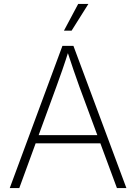

<svg xmlns="http://www.w3.org/2000/svg" viewBox="-20 -962 696 982"><path d="M29.8 0 299.3 -727.5H355.5L626.5 0H578.1L385.7 -519.5Q371.6 -559.1 355.7 -605Q339.8 -650.9 321.3 -708H333Q314.9 -650.4 298.8 -604.2Q282.7 -558.1 268.6 -519.5L78.6 0ZM145.5 -229V-271H510.7V-229ZM307.1 -805.2 379.9 -941.9H432.1L346.2 -805.2Z"/></svg>

Font: Inter ExtraLight
Style: Regular
Weight: 250
Designer: Rasmus Andersson
Foundry: rsms
Version: Version 4.001;git-66647c0bb